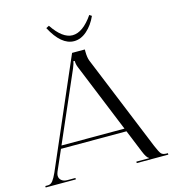

<svg xmlns="http://www.w3.org/2000/svg" viewBox="-129 -1014 1016 1121"><g transform="rotate(-15 379.0 -453.5)"><path d="M252 -897.9 270 -907.2Q330.1 -817.9 390.1 -817.9Q452.6 -817.9 514.2 -907.2L527.8 -897.9Q504.9 -846.7 468.3 -814.5Q431.6 -782.2 390.1 -782.2Q313 -782.2 252 -897.9ZM7.8 0V-8.8H23.9Q41 -8.8 53.2 -24.4Q65.4 -40 79.1 -70.8L359.9 -719.2H437V-707Q437 -670.9 445.8 -648.9L682.1 -70.8Q698.7 -31.2 708.3 -20Q717.8 -8.8 741.2 -8.8H749V0H558.1V-8.8H634.8V-11.2Q620.6 -16.6 604 -58.1L548.3 -194.8H152.3L98.1 -70.8Q92.8 -57.6 92.8 -48.3Q92.8 -30.8 106 -19.8Q119.1 -8.8 141.1 -8.8H189.9V0ZM160.2 -212.9H541L371.1 -629.9Q362.8 -649.4 362.8 -669.9H354Q354 -659.2 341.8 -629.9Z"/></g></svg>

Font: FoglihtenNo07calt
Style: Regular
Weight: 500
Designer: gluk (gluksza@wp.pl)
Foundry: gluk (gluksza@wp.pl)
Version: Version 0.844